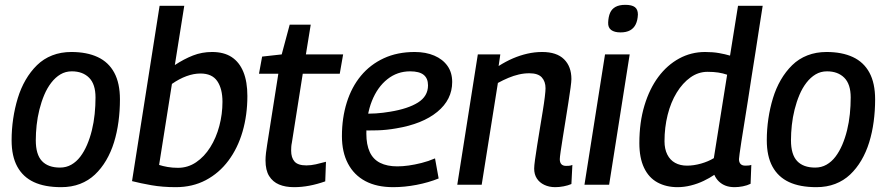

<svg xmlns="http://www.w3.org/2000/svg" viewBox="-20 -764 3671 794"><path d="M233 10Q165 10 120 -11Q75 -32 51.5 -75Q28 -118 28 -184Q28 -229 34.5 -273Q41 -317 53.5 -358Q66 -399 86 -433.5Q106 -468 133 -494.5Q160 -521 196 -535Q232 -549 275 -549Q339 -549 384 -528Q429 -507 452.5 -463.5Q476 -420 476 -353Q476 -306 470 -261Q464 -216 451.5 -175.5Q439 -135 419 -101Q399 -67 372.5 -42Q346 -17 311 -3.5Q276 10 233 10ZM228 -71Q254 -71 275 -83Q296 -95 312 -116Q328 -137 340 -165Q352 -193 360 -225.5Q368 -258 371.5 -292.5Q375 -327 375 -361Q375 -416 348.5 -442.5Q322 -469 277 -469Q251 -469 230 -456.5Q209 -444 192 -422Q175 -400 163 -371.5Q151 -343 143 -311Q135 -279 131.5 -246.5Q128 -214 128 -184Q128 -125 153.5 -98Q179 -71 228 -71Z M742 -740 703 -495Q741 -520 778 -534.5Q815 -549 857 -549Q906 -549 938 -528Q970 -507 986.5 -466.5Q1003 -426 1003 -367Q1003 -288 983 -219.5Q963 -151 924.5 -99.5Q886 -48 831 -19Q776 10 707 10Q652 10 606.5 2Q561 -6 526 -15L640 -740ZM809 -460Q781 -460 751 -449Q721 -438 691 -417L638 -82Q653 -77 673 -73.5Q693 -70 716 -70Q757 -70 791 -93Q825 -116 849.5 -155Q874 -194 887 -243Q900 -292 900 -343Q900 -397 878.5 -428.5Q857 -460 809 -460Z M1328 -95 1325 -14Q1291 -2 1259 4Q1227 10 1196 10Q1160 10 1134 -1Q1108 -12 1093 -36Q1078 -60 1078 -101Q1078 -114 1080 -132Q1082 -150 1085 -167L1131 -459H1051L1064 -530L1145 -539L1178 -662H1265L1245 -539H1399L1385 -459H1232L1187 -174Q1185 -165 1184.5 -156.5Q1184 -148 1184 -141Q1184 -112 1198 -96Q1212 -80 1247 -80Q1266 -80 1286 -84.5Q1306 -89 1328 -95Z M1478 -295Q1505 -293 1534.5 -295Q1564 -297 1593 -302Q1667 -314 1708.5 -340Q1750 -366 1750 -411Q1750 -440 1732 -454.5Q1714 -469 1676 -469Q1623 -469 1582 -436.5Q1541 -404 1518 -346.5Q1495 -289 1495 -211Q1495 -166 1509 -135.5Q1523 -105 1552 -90.5Q1581 -76 1623 -76Q1645 -76 1670 -79.5Q1695 -83 1723 -90Q1751 -97 1779 -109L1794 -26Q1752 -9 1702.5 0.5Q1653 10 1606 10Q1538 10 1491 -15Q1444 -40 1419 -87.5Q1394 -135 1394 -201Q1394 -276 1414 -340Q1434 -404 1472.5 -450.5Q1511 -497 1567 -523Q1623 -549 1695 -549Q1741 -549 1776 -534Q1811 -519 1830.5 -491.5Q1850 -464 1850 -425Q1850 -352 1788.5 -301.5Q1727 -251 1618 -233Q1578 -226 1541 -225Q1504 -224 1471 -225Z M1956 -539H2049L2042 -491Q2072 -510 2101 -522.5Q2130 -535 2160.5 -542Q2191 -549 2222 -549Q2282 -549 2312.5 -519Q2343 -489 2343 -437Q2343 -427 2339.5 -401Q2336 -375 2330.5 -340Q2325 -305 2319 -267.5Q2313 -230 2307.5 -196Q2302 -162 2298.5 -137.5Q2295 -113 2295 -106Q2295 -92 2301.5 -85Q2308 -78 2321 -78Q2327 -78 2333.5 -78.5Q2340 -79 2347 -82L2343 -3Q2329 3 2311 6.5Q2293 10 2276 10Q2251 10 2231 0.5Q2211 -9 2200 -26Q2189 -43 2189 -67Q2189 -78 2192.5 -103.5Q2196 -129 2201.5 -163.5Q2207 -198 2213 -234.5Q2219 -271 2224.5 -304.5Q2230 -338 2233 -363Q2236 -388 2236 -399Q2236 -427 2220.5 -444Q2205 -461 2169 -461Q2147 -461 2125.5 -456Q2104 -451 2082.5 -442Q2061 -433 2039 -421L1972 0H1871Z M2397 0 2482 -539H2584L2499 0ZM2566 -744Q2593 -744 2605.5 -734.5Q2618 -725 2618 -704Q2617 -680 2609 -663.5Q2601 -647 2585.5 -638.5Q2570 -630 2546 -630Q2521 -630 2507.5 -640Q2494 -650 2495 -671Q2496 -695 2503 -711Q2510 -727 2525.5 -735.5Q2541 -744 2566 -744Z M3018 10Q2997 10 2981 4Q2965 -2 2953 -13.5Q2941 -25 2934 -41Q2915 -28 2890 -16Q2865 -4 2837 3Q2809 10 2782 10Q2735 10 2699 -9.5Q2663 -29 2643.5 -70Q2624 -111 2624 -172Q2624 -258 2645 -327.5Q2666 -397 2702.5 -446Q2739 -495 2788.5 -522Q2838 -549 2896 -549Q2928 -549 2953.5 -544.5Q2979 -540 2999 -534L3032 -740H3134Q3127 -699 3120 -650.5Q3113 -602 3104.5 -550Q3096 -498 3088 -446Q3080 -394 3072.5 -345.5Q3065 -297 3058 -254.5Q3051 -212 3046 -179.5Q3041 -147 3038.5 -128Q3036 -109 3036 -106Q3036 -93 3042.5 -86Q3049 -79 3062 -79Q3068 -79 3074.5 -79.5Q3081 -80 3087 -82L3084 -4Q3070 3 3052 6.5Q3034 10 3018 10ZM2821 -79Q2849 -79 2879 -87.5Q2909 -96 2932 -110L2987 -455Q2970 -461 2950.5 -464Q2931 -467 2906 -467Q2868 -467 2835.5 -444Q2803 -421 2778.5 -381Q2754 -341 2741 -289Q2728 -237 2728 -180Q2728 -148 2739.5 -125Q2751 -102 2772 -90.5Q2793 -79 2821 -79Z M3356 10Q3288 10 3243 -11Q3198 -32 3174.5 -75Q3151 -118 3151 -184Q3151 -229 3157.5 -273Q3164 -317 3176.5 -358Q3189 -399 3209 -433.5Q3229 -468 3256 -494.5Q3283 -521 3319 -535Q3355 -549 3398 -549Q3462 -549 3507 -528Q3552 -507 3575.5 -463.5Q3599 -420 3599 -353Q3599 -306 3593 -261Q3587 -216 3574.5 -175.5Q3562 -135 3542 -101Q3522 -67 3495.5 -42Q3469 -17 3434 -3.5Q3399 10 3356 10ZM3351 -71Q3377 -71 3398 -83Q3419 -95 3435 -116Q3451 -137 3463 -165Q3475 -193 3483 -225.5Q3491 -258 3494.5 -292.5Q3498 -327 3498 -361Q3498 -416 3471.5 -442.5Q3445 -469 3400 -469Q3374 -469 3353 -456.5Q3332 -444 3315 -422Q3298 -400 3286 -371.5Q3274 -343 3266 -311Q3258 -279 3254.5 -246.5Q3251 -214 3251 -184Q3251 -125 3276.5 -98Q3302 -71 3351 -71Z"/></svg>

Font: Georama ExtraCondensed Thin Medium
Style: Italic
Weight: 500
Italic angle: -9°
Version: Version 1.001